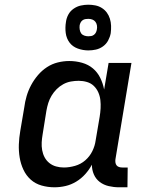

<svg xmlns="http://www.w3.org/2000/svg" viewBox="-20 -787 640 815"><path d="M211 8Q183 8 156.5 0.5Q130 -7 110.5 -24.5Q91 -42 79.5 -66.5Q68 -91 63.5 -118.5Q59 -146 60 -174Q61 -202 66 -231L83 -331Q86 -355 93 -379Q100 -403 112 -425.5Q124 -448 141 -468Q158 -488 179.5 -502Q201 -516 225.5 -522Q250 -528 274 -528Q302 -528 328.5 -520.5Q355 -513 374.5 -496.5Q394 -480 405.5 -456.5Q417 -433 422 -407L441 -520H538L470 -111Q469 -104 470 -97Q471 -90 475 -85Q479 -80 485.5 -78Q492 -76 499 -76H522L521 8H485Q463 8 441.5 3Q420 -2 403.5 -14.5Q387 -27 378.5 -46.5Q370 -66 370 -88Q359 -67 342 -48Q325 -29 303.5 -16Q282 -3 258.5 2.5Q235 8 211 8ZM251 -76Q274 -76 298.5 -83Q323 -90 342 -106.5Q361 -123 372 -145.5Q383 -168 386 -191L403 -291Q406 -309 407 -327Q408 -345 406 -362.5Q404 -380 397 -395.5Q390 -411 378 -422.5Q366 -434 349 -439Q332 -444 314 -444Q298 -444 281 -441Q264 -438 248.5 -429.5Q233 -421 220.5 -408.5Q208 -396 199 -381Q190 -366 185 -350Q180 -334 177 -317L161 -217Q158 -200 157 -183Q156 -166 159 -149.5Q162 -133 169.5 -119Q177 -105 189.5 -95Q202 -85 218 -80.5Q234 -76 251 -76ZM355 -573Q332 -573 310 -581Q288 -589 275 -606.5Q262 -624 259 -647Q256 -670 260 -694Q262 -710 270 -725Q278 -740 292.5 -750Q307 -760 323 -763.5Q339 -767 355 -767Q370 -767 385 -764Q400 -761 412.5 -753Q425 -745 433.5 -733.5Q442 -722 446.5 -707.5Q451 -693 451.5 -677.5Q452 -662 450 -646Q447 -630 439 -615Q431 -600 417 -590Q403 -580 387 -576.5Q371 -573 355 -573ZM355 -633Q361 -633 367 -634Q373 -635 378.5 -639Q384 -643 387 -649Q390 -655 391 -661Q393 -670 391.5 -679Q390 -688 385 -694.5Q380 -701 372 -704Q364 -707 355 -707Q349 -707 342.5 -706Q336 -705 330.5 -701Q325 -697 322 -691Q319 -685 318 -679Q317 -670 318.5 -661Q320 -652 324.5 -645.5Q329 -639 337.5 -636Q346 -633 355 -633Z"/></svg>

Font: Iosevka HT Medium Extended
Style: Italic
Weight: 500
Width: 7
Italic angle: -9°
Monospace: yes
Designer: Belleve Invis
Foundry: Belleve Invis
Version: Version 32.3.0; ttfautohint (v1.8.4)